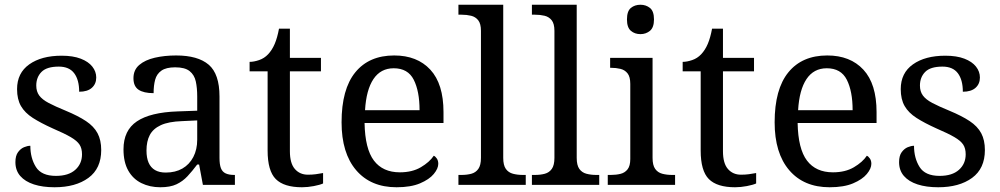

<svg xmlns="http://www.w3.org/2000/svg" viewBox="-20 -780 4219 810"><path d="M210 10Q160 10 123 -2Q86 -14 65.5 -37.5Q45 -61 45 -96Q45 -123 56 -138Q67 -153 81.5 -159Q96 -165 108 -165Q108 -113 131.5 -75.5Q155 -38 216 -38Q269 -38 297.5 -63.5Q326 -89 326 -129Q326 -154 315.5 -170Q305 -186 278.5 -201.5Q252 -217 203 -238Q152 -261 118.5 -282.5Q85 -304 68.5 -332.5Q52 -361 52 -404Q52 -472 103.5 -508.5Q155 -545 240 -545Q288 -545 320.5 -532.5Q353 -520 369.5 -499Q386 -478 386 -453Q386 -426 367.5 -409.5Q349 -393 314 -393Q314 -443 293 -471Q272 -499 228 -499Q177 -499 155 -476.5Q133 -454 133 -419Q133 -394 145.5 -377Q158 -360 185.5 -345.5Q213 -331 257 -313Q310 -291 343 -269Q376 -247 391.5 -218Q407 -189 407 -147Q407 -69 353 -29.5Q299 10 210 10Z M656 10Q612 10 576.5 -7.5Q541 -25 521 -60.5Q501 -96 501 -150Q501 -230 557.5 -268Q614 -306 729 -310L812 -313V-373Q812 -409 806 -436.5Q800 -464 780 -480Q760 -496 719 -496Q681 -496 661 -482Q641 -468 634.5 -443.5Q628 -419 628 -387Q586 -387 564.5 -401.5Q543 -416 543 -450Q543 -485 567.5 -506Q592 -527 633 -536.5Q674 -546 723 -546Q815 -546 860.5 -507Q906 -468 906 -373V-114Q906 -86 912 -70.5Q918 -55 932 -48.5Q946 -42 968 -42H971V0H836L820 -86H812Q791 -58 771 -36.5Q751 -15 724.5 -2.5Q698 10 656 10ZM679 -52Q720 -52 749.5 -69Q779 -86 795.5 -117.5Q812 -149 812 -191V-272L748 -269Q691 -267 658.5 -252Q626 -237 612 -210.5Q598 -184 598 -145Q598 -114 607 -93.5Q616 -73 634 -62.5Q652 -52 679 -52Z M1254 10Q1178 10 1143.5 -24.5Q1109 -59 1109 -145V-479H1033V-519Q1051 -519 1073 -526.5Q1095 -534 1111 -551Q1128 -569 1139 -595Q1150 -621 1157 -659H1203V-536H1334V-479H1203V-142Q1203 -91 1224 -67Q1245 -43 1279 -43Q1297 -43 1312 -45Q1327 -47 1343 -50V-6Q1330 0 1304 5Q1278 10 1254 10Z M1653 10Q1544 10 1482.5 -62Q1421 -134 1421 -264Q1421 -404 1479 -475Q1537 -546 1643 -546Q1740 -546 1795.5 -486Q1851 -426 1851 -307V-261H1518Q1520 -152 1557.5 -102.5Q1595 -53 1667 -53Q1719 -53 1755.5 -74.5Q1792 -96 1810 -123Q1817 -120 1823 -111Q1829 -102 1829 -89Q1829 -69 1810 -46Q1791 -23 1752 -6.5Q1713 10 1653 10ZM1750 -315Q1750 -395 1725.5 -443.5Q1701 -492 1641 -492Q1586 -492 1555.5 -446.5Q1525 -401 1520 -315Z M1914 0V-42H1927Q1950 -42 1968.5 -47Q1987 -52 1998 -67.5Q2009 -83 2009 -114V-650Q2009 -680 1997.5 -694.5Q1986 -709 1967.5 -713.5Q1949 -718 1927 -718H1914V-760H2103V-114Q2103 -83 2114 -67.5Q2125 -52 2144 -47Q2163 -42 2185 -42H2198V0Z M2224 0V-42H2237Q2260 -42 2278.5 -47Q2297 -52 2308 -67.5Q2319 -83 2319 -114V-650Q2319 -680 2307.5 -694.5Q2296 -709 2277.5 -713.5Q2259 -718 2237 -718H2224V-760H2413V-114Q2413 -83 2424 -67.5Q2435 -52 2454 -47Q2473 -42 2495 -42H2508V0Z M2544 0V-42H2557Q2579 -42 2597.5 -46.5Q2616 -51 2627.5 -65.5Q2639 -80 2639 -109V-426Q2639 -456 2627.5 -470.5Q2616 -485 2597.5 -489.5Q2579 -494 2557 -494H2554V-536H2733V-114Q2733 -83 2744 -67.5Q2755 -52 2774 -47Q2793 -42 2815 -42H2828V0ZM2682 -636Q2658 -636 2641.5 -650Q2625 -664 2625 -698Q2625 -733 2641.5 -746.5Q2658 -760 2682 -760Q2705 -760 2722 -746.5Q2739 -733 2739 -698Q2739 -664 2722 -650Q2705 -636 2682 -636Z M3081 10Q3005 10 2970.5 -24.5Q2936 -59 2936 -145V-479H2860V-519Q2878 -519 2900 -526.5Q2922 -534 2938 -551Q2955 -569 2966 -595Q2977 -621 2984 -659H3030V-536H3161V-479H3030V-142Q3030 -91 3051 -67Q3072 -43 3106 -43Q3124 -43 3139 -45Q3154 -47 3170 -50V-6Q3157 0 3131 5Q3105 10 3081 10Z M3480 10Q3371 10 3309.5 -62Q3248 -134 3248 -264Q3248 -404 3306 -475Q3364 -546 3470 -546Q3567 -546 3622.5 -486Q3678 -426 3678 -307V-261H3345Q3347 -152 3384.5 -102.5Q3422 -53 3494 -53Q3546 -53 3582.5 -74.5Q3619 -96 3637 -123Q3644 -120 3650 -111Q3656 -102 3656 -89Q3656 -69 3637 -46Q3618 -23 3579 -6.5Q3540 10 3480 10ZM3577 -315Q3577 -395 3552.5 -443.5Q3528 -492 3468 -492Q3413 -492 3382.5 -446.5Q3352 -401 3347 -315Z M3938 10Q3888 10 3851 -2Q3814 -14 3793.5 -37.5Q3773 -61 3773 -96Q3773 -123 3784 -138Q3795 -153 3809.5 -159Q3824 -165 3836 -165Q3836 -113 3859.5 -75.5Q3883 -38 3944 -38Q3997 -38 4025.5 -63.5Q4054 -89 4054 -129Q4054 -154 4043.5 -170Q4033 -186 4006.5 -201.5Q3980 -217 3931 -238Q3880 -261 3846.5 -282.5Q3813 -304 3796.5 -332.5Q3780 -361 3780 -404Q3780 -472 3831.5 -508.5Q3883 -545 3968 -545Q4016 -545 4048.5 -532.5Q4081 -520 4097.5 -499Q4114 -478 4114 -453Q4114 -426 4095.5 -409.5Q4077 -393 4042 -393Q4042 -443 4021 -471Q4000 -499 3956 -499Q3905 -499 3883 -476.5Q3861 -454 3861 -419Q3861 -394 3873.5 -377Q3886 -360 3913.5 -345.5Q3941 -331 3985 -313Q4038 -291 4071 -269Q4104 -247 4119.5 -218Q4135 -189 4135 -147Q4135 -69 4081 -29.5Q4027 10 3938 10Z"/></svg>

Font: Noto Serif Armenian
Style: Regular
Weight: 400
Designer: Monotype Design Team
Foundry: Monotype Imaging Inc.
Version: Version 2.007